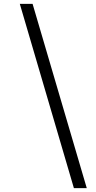

<svg xmlns="http://www.w3.org/2000/svg" viewBox="-20 -802 498 999"><path d="M364.5 177 83 -782H149.5L431.5 177Z"/></svg>

Font: Merriweather 72pt Medium
Style: Italic
Weight: 500
Italic angle: -7.8°
Version: Version 2.101